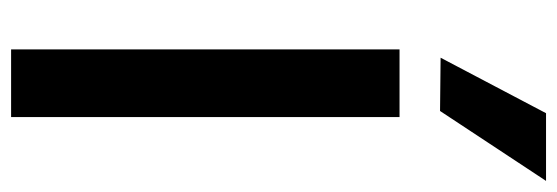

<svg xmlns="http://www.w3.org/2000/svg" viewBox="-349 -655 1004 346"><g transform="rotate(90 153.0 -482.0)"><path d="M69 -700H191V0H69ZM84 -774 184 -964H306L180 -773Z"/></g></svg>

Font: Be Vietnam SemiBold
Style: Regular
Weight: 600
Designer: Gabriel Lam
Foundry: TypeRant
Version: Version 4.000